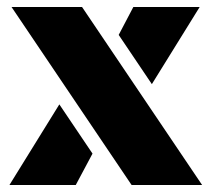

<svg xmlns="http://www.w3.org/2000/svg" viewBox="-20 -530 606 550"><path d="M13 -510H215L559 0H357ZM320 -430 362 -510H552L415 -289ZM150 -231 245 -90 197 0H7Z"/></svg>

Font: Saira Stencil One
Style: Regular
Weight: 400
Designer: Hector Gatti with collaboration of the Omnibus-Type team
Foundry: Omnibus-Type
Version: Version 1.004